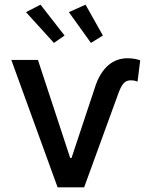

<svg xmlns="http://www.w3.org/2000/svg" viewBox="-20 -802 649 822"><path d="M28.4 -545.5H142.4L280.5 -125.7H286.2L384.9 -422.9Q395.6 -458.5 410.9 -483.1Q426.1 -507.8 444.4 -523.3Q462.7 -538.7 483.3 -545.6Q503.9 -552.6 525.2 -552.6Q541.9 -552.6 555.9 -550.1Q570 -547.6 580.3 -543.7L568.9 -452.8Q565.7 -453.8 558.2 -456Q550.8 -458.1 539.1 -458.1Q520.2 -458.1 508.7 -444.6Q497.2 -431.1 487.2 -403.4L340.2 0H226.6ZM274.9 -750 346.2 -782 420.5 -649.9 369.3 -618.3ZM153.4 -782 256.4 -649.9 210.9 -618.3 91.3 -750Z"/></svg>

Font: Cannonade Med
Style: Regular
Weight: 500
Designer: Rasmus Andersson
Foundry: rsms
Version: Version 3.012;git-f93a4a705